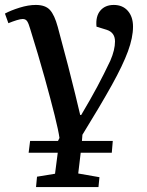

<svg xmlns="http://www.w3.org/2000/svg" viewBox="-36 -542 595 778"><path d="M110 216 114 174 187 162 198 77H80L86 29H199L205 17Q201 -12 185.5 -74.5Q170 -137 145 -227Q120 -317 86 -426Q80 -447 74 -456Q68 -465 56 -465Q47 -465 31 -460Q15 -455 -2 -448L-16 -487Q8 -500 43.5 -511Q79 -522 109 -522Q148 -522 166.5 -501.5Q185 -481 198 -433Q223 -341 240 -275Q257 -209 268.5 -161.5Q280 -114 289 -76H293Q331 -140 358 -190.5Q385 -241 411 -296Q430 -340 430 -374Q430 -410 397 -421L355 -434Q351 -476 370.5 -499Q390 -522 425 -522Q461 -522 482 -498Q503 -474 503 -434Q503 -390 482.5 -334Q462 -278 417 -197Q372 -116 298 4L296 29H421L417 77H291L281 161L367 176L363 216Z"/></svg>

Font: Literata 36pt Medium
Style: Italic
Weight: 500
Italic angle: -2°
Designer: Latin by Veronika Burian and Jose Scaglione. Greek by Irene Vlachou. Cyrillic by Vera Evstafieva
Foundry: TypeTogether
Version: Version 3.002